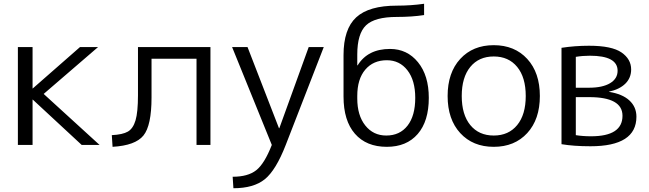

<svg xmlns="http://www.w3.org/2000/svg" viewBox="-20 -770 3446 1020"><path d="M154 -300 405 -520H501L212 -271L509 0H414L154 -241H153V0H75V-520H153V-300Z M713 -264V-520H1098V0H1024V-458H785V-252Q785 -103 742 -50Q699 3 578 10L574 -52Q632 -55 659.5 -71Q687 -87 700 -130.5Q713 -174 713 -264Z M1620 -520H1700L1498 0Q1446 134 1387 182Q1328 230 1220 230L1216 169Q1297 169 1341 134.5Q1385 100 1424 0L1213 -520H1295L1462 -89H1464Z M2035 10Q1926 10 1865.5 -59.5Q1805 -129 1805 -257V-477Q1805 -616 1872.5 -678Q1940 -740 2088 -740Q2164 -740 2233 -750V-690Q2169 -680 2088 -680Q1971 -680 1924.5 -635.5Q1878 -591 1878 -480V-423H1880Q1934 -510 2052 -510Q2143 -510 2200.5 -439.5Q2258 -369 2258 -250Q2258 -126 2199 -58Q2140 10 2035 10ZM2186 -250Q2186 -343 2144.5 -396.5Q2103 -450 2035 -450Q1963 -450 1920.5 -400Q1878 -350 1878 -260V-247Q1878 -157 1920.5 -103.5Q1963 -50 2032 -50Q2104 -50 2145 -102.5Q2186 -155 2186 -250Z M2727.5 -414.5Q2682 -470 2603 -470Q2524 -470 2478.5 -414.5Q2433 -359 2433 -260Q2433 -161 2478.5 -105.5Q2524 -50 2603 -50Q2682 -50 2727.5 -105.5Q2773 -161 2773 -260Q2773 -359 2727.5 -414.5ZM2781 -63Q2714 10 2603 10Q2492 10 2425 -63Q2358 -136 2358 -260Q2358 -384 2425 -457Q2492 -530 2603 -530Q2714 -530 2781 -457Q2848 -384 2848 -260Q2848 -136 2781 -63Z M3039 -52Q3076 -46 3120 -46Q3287 -46 3287 -155Q3287 -254 3110 -254H3039ZM3039 -304H3109Q3181 -304 3221 -328Q3261 -352 3261 -394Q3261 -474 3114 -474Q3075 -474 3039 -468ZM3361 -150Q3361 7 3117 7Q3028 7 2963 -4V-516Q3034 -527 3109 -527Q3230 -527 3281.5 -491.5Q3333 -456 3333 -401Q3333 -356 3302 -325.5Q3271 -295 3215 -283V-282Q3286 -271 3323.5 -236.5Q3361 -202 3361 -150Z"/></svg>

Font: Mplus 1p
Style: Regular
Weight: 400
Version: Version 1.061